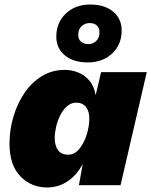

<svg xmlns="http://www.w3.org/2000/svg" viewBox="-20 -819 669 849"><path d="M188 10Q118 10 70 -39.5Q22 -89 22 -184Q22 -244 39 -302Q56 -360 87.5 -407Q119 -454 164.5 -482Q210 -510 267 -510Q296 -510 324.5 -499Q353 -488 374.5 -463.5Q396 -439 403 -398L427 -500H629L513 0H329L346 -95Q321 -46 280 -18Q239 10 188 10ZM282 -135Q310 -135 331 -161Q352 -187 363.5 -224Q375 -261 375 -295Q375 -327 360 -346Q345 -365 318 -365Q294 -365 276 -349Q258 -333 246 -308.5Q234 -284 228 -257.5Q222 -231 222 -210Q222 -175 236.5 -155Q251 -135 282 -135ZM379 -799Q443 -799 480.5 -767.5Q518 -736 518 -684Q518 -622 476 -582.5Q434 -543 368 -543Q305 -543 267 -574Q229 -605 229 -657Q229 -719 271 -759Q313 -799 379 -799ZM376 -717Q356 -717 341 -703.5Q326 -690 326 -665Q326 -646 338 -635Q350 -624 371 -624Q391 -624 405.5 -638Q420 -652 420 -676Q420 -695 408.5 -706Q397 -717 376 -717Z"/></svg>

Font: Work Sans ExtraBold
Style: Italic
Weight: 800
Italic angle: -13°
Designer: Wei Huang
Foundry: Wei Huang
Version: Version 2.012; ttfautohint (v1.8.3)